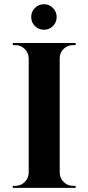

<svg xmlns="http://www.w3.org/2000/svg" viewBox="-20 -908 426 928"><path d="M235.8 -782Q217.8 -764.2 192.4 -764.2Q167 -764.2 148.9 -782Q130.9 -799.8 130.9 -825.7Q130.9 -851.6 148.9 -869.6Q167 -887.7 192.4 -887.7Q217.8 -887.7 235.8 -869.6Q253.9 -851.6 253.9 -825.7Q253.9 -799.8 235.8 -782ZM345.2 -9.8 345.7 0H42V-9.8H54.7Q81.1 -9.8 99.6 -28.3Q118.2 -46.9 118.7 -72.8V-627.4Q117.7 -653.3 99.1 -671.6Q80.6 -689.9 54.7 -689.9H42V-700.2H345.7L345.2 -689.9H332.5Q306.6 -689.9 287.8 -671.9Q269 -653.8 268.6 -627.9V-72.8Q269 -46.9 287.8 -28.3Q306.6 -9.8 333 -9.8Z"/></svg>

Font: Cinzel Bold
Style: Regular
Weight: 700
Designer: Natanael Gama
Version: Version 1.001;PS 001.001;hotconv 1.0.56;makeotf.lib2.0.21325